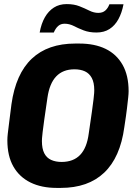

<svg xmlns="http://www.w3.org/2000/svg" viewBox="-20 -909 649 939"><path d="M257 10Q183 10 129 -16.5Q75 -43 45.5 -94.5Q16 -146 16 -223Q16 -236 18 -255Q20 -274 24.5 -308Q29 -342 36 -399Q57 -548 135.5 -622Q214 -696 348 -696H368Q443 -696 496.5 -670Q550 -644 579.5 -592Q609 -540 609 -463Q609 -451 607 -432Q605 -413 601 -379Q597 -345 588 -287Q568 -139 489.5 -64.5Q411 10 277 10ZM281 -117Q339 -117 372 -151.5Q405 -186 414 -256Q424 -323 429.5 -363Q435 -403 437.5 -424Q440 -445 440.5 -454Q441 -463 441 -468Q441 -505 429 -527.5Q417 -550 395.5 -560Q374 -570 344 -570Q288 -570 255 -535.5Q222 -501 212 -431Q202 -364 196.5 -324Q191 -284 188.5 -263Q186 -242 185.5 -233Q185 -224 185 -219Q185 -182 196.5 -159.5Q208 -137 230 -127Q252 -117 281 -117ZM174 -750Q182 -794 199.5 -824.5Q217 -855 243.5 -872Q270 -889 306 -889Q342 -889 368.5 -878.5Q395 -868 417 -857Q439 -846 461 -846Q482 -846 495 -857.5Q508 -869 515 -888H584Q576 -846 559 -815Q542 -784 515.5 -767Q489 -750 452 -750Q416 -750 389 -760.5Q362 -771 340.5 -782Q319 -793 296 -793Q277 -793 264.5 -782Q252 -771 243 -750Z"/></svg>

Font: Chivo Mono
Style: Bold Italic
Weight: 700
Italic angle: -8.05°
Monospace: yes
Version: Version 1.008